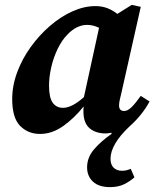

<svg xmlns="http://www.w3.org/2000/svg" viewBox="-20 -534 635 787"><path d="M181 -183Q181 -134 196 -113Q211 -92 238 -92Q275 -92 324 -136L386 -420Q362 -432 336 -432Q317 -432 296.5 -422.5Q276 -413 257 -393Q234 -370 216.5 -334Q199 -298 190 -258Q181 -218 181 -183ZM431 233Q385 233 361 210.5Q337 188 337 152Q337 111 366 77.5Q395 44 437 15V10Q421 13 414 13Q372 13 347 -8.5Q322 -30 322 -77Q322 -82 322 -87.5Q322 -93 323 -98Q286 -51 240 -18Q194 15 144 15Q95 15 62.5 -18Q30 -51 30 -128Q30 -183 50.5 -238Q71 -293 106 -341.5Q141 -390 185 -428Q229 -466 277 -487.5Q325 -509 371 -509Q398 -509 420 -500.5Q442 -492 461 -477L520 -514L557 -506L478 -155Q474 -138 471 -125Q468 -112 468 -102Q468 -79 489 -79Q503 -79 519 -94.5Q535 -110 557 -141L593 -118Q578 -90 557 -64Q536 -38 510 -15Q433 58 433 117Q433 141 446 153.5Q459 166 480 166Q498 166 516 158L531 193Q513 209 489 221Q465 233 431 233Z"/></svg>

Font: Source Serif 4 SmText
Style: Bold Italic
Weight: 700
Italic angle: -12°
Designer: Frank Grießhammer
Foundry: Adobe
Version: Version 4.005;hotconv 1.1.0;makeotfexe 2.6.0